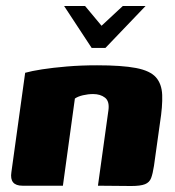

<svg xmlns="http://www.w3.org/2000/svg" viewBox="-20 -620 585 641"><path d="M194 -600H264L319 -534L390 -600H466L332 -460H286ZM55 0Q11 0 18 -45L64 -377Q85 -383 120.5 -388.5Q156 -394 203 -398Q250 -402 304 -402Q387 -402 434 -393Q481 -384 500.5 -362Q520 -340 521.5 -303Q523 -266 514 -209L494 -66Q490 -40 484.5 -25.5Q479 -11 464 -5Q449 1 418 1L307 0L342 -252Q346 -282 330.5 -294Q315 -306 291 -306Q274 -306 257 -302Q240 -298 230 -291L190 0Z"/></svg>

Font: Genos Thin ExtraBold
Style: Italic
Weight: 800
Italic angle: -8°
Version: Version 1.010